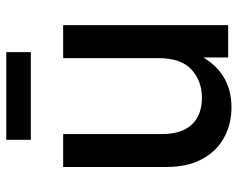

<svg xmlns="http://www.w3.org/2000/svg" viewBox="-92 -641 744 600"><g transform="rotate(-90 280.0 -341.0)"><path d="M244.6 10.3Q191.9 10.3 149.7 -12.9Q107.4 -36.1 82.8 -81.5Q58.1 -127 58.1 -194.3V-515.6H161.1V-207Q161.1 -145 190.9 -113.5Q220.7 -82 274.4 -82Q326.7 -82 362.5 -114.5Q398.4 -147 398.4 -218.8V-515.6H501.5V0H400.4V-77.6Q347.7 10.3 244.6 10.3ZM417 -693.4V-616.7H143.1V-693.4Z"/></g></svg>

Font: Inter Display Medium
Style: Regular
Weight: 500
Designer: Rasmus Andersson
Foundry: rsms
Version: Version 4.001;git-9221beed3